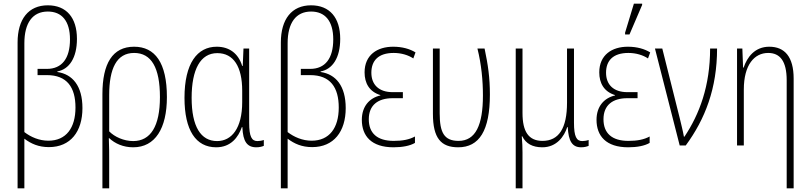

<svg xmlns="http://www.w3.org/2000/svg" viewBox="-20 -794 4424 1048"><path d="M76 234H113V-37C150 -9 191 9 247 9C365 9 430 -76 430 -204C430 -325 376 -389 293 -401V-404C358 -416 400 -478 400 -582C400 -698 342 -765 241 -765C135 -765 76 -689 76 -562ZM244 -26C194 -26 148 -46 113 -73V-558C113 -669 158 -731 241 -731C317 -731 362 -680 362 -579C362 -475 318 -418 236 -418H185V-384H236C346 -384 392 -317 392 -207C392 -96 341 -26 244 -26Z M539 234H576V81C576 44 576 7 574 -40H576C608 -10 653 10 707 10C827 10 891 -93 891 -264C891 -452 826 -539 712 -539C594 -539 539 -447 539 -280ZM707 -24C656 -24 605 -47 576 -77V-275C576 -419 616 -505 712 -505C806 -505 853 -425 853 -264C853 -105 802 -24 707 -24Z M1160 10C1240 10 1281 -45 1300 -100H1303C1306 -21 1329 10 1379 10C1397 10 1411 6 1420 2V-30C1409 -26 1396 -24 1385 -24C1354 -24 1340 -48 1340 -124V-529H1309L1305 -434H1302C1280 -505 1229 -539 1163 -539C1057 -539 987 -449 987 -260C987 -83 1049 10 1160 10ZM1165 -24C1076 -24 1026 -103 1026 -260C1026 -415 1074 -504 1166 -504C1255 -504 1302 -430 1302 -299V-237C1302 -93 1244 -24 1165 -24Z M1513 234H1550V-37C1587 -9 1628 9 1684 9C1802 9 1867 -76 1867 -204C1867 -325 1813 -389 1730 -401V-404C1795 -416 1837 -478 1837 -582C1837 -698 1779 -765 1678 -765C1572 -765 1513 -689 1513 -562ZM1681 -26C1631 -26 1585 -46 1550 -73V-558C1550 -669 1595 -731 1678 -731C1754 -731 1799 -680 1799 -579C1799 -475 1755 -418 1673 -418H1622V-384H1673C1783 -384 1829 -317 1829 -207C1829 -96 1778 -26 1681 -26Z M2128 10C2176 10 2218 2 2245 -14V-49C2214 -32 2177 -25 2129 -25C2039 -25 1993 -67 1993 -143C1993 -221 2044 -258 2123 -258H2179V-291H2123C2048 -291 2007 -332 2007 -397C2007 -462 2044 -505 2129 -505C2171 -505 2209 -493 2236 -475L2248 -508C2217 -527 2176 -539 2126 -539C2039 -539 1970 -494 1970 -399C1970 -341 1995 -294 2056 -275V-273C1996 -259 1955 -213 1955 -140C1955 -52 2007 10 2128 10Z M2481 10C2596 10 2654 -81 2654 -278C2654 -370 2644 -439 2625 -529H2586C2608 -441 2616 -353 2616 -273C2616 -111 2576 -25 2483 -25C2404 -25 2380 -71 2380 -175V-529H2343V-173C2343 -40 2387 10 2481 10Z M2795 234H2832V38C2832 11 2831 -16 2828 -50H2831C2850 -10 2887 10 2940 10C3019 10 3060 -50 3076 -100H3079C3083 -24 3103 10 3152 10C3170 10 3184 6 3193 2V-30C3182 -26 3169 -24 3158 -24C3127 -24 3113 -48 3113 -124V-529H3075V-234C3075 -93 3030 -25 2941 -25C2865 -25 2832 -76 2832 -177V-529H2795Z M3392 -606H3416L3485 -767V-774H3440L3392 -616ZM3409 10C3457 10 3499 2 3526 -14V-49C3495 -32 3458 -25 3410 -25C3320 -25 3274 -67 3274 -143C3274 -221 3325 -258 3404 -258H3460V-291H3404C3329 -291 3288 -332 3288 -397C3288 -462 3325 -505 3410 -505C3452 -505 3490 -493 3517 -475L3529 -508C3498 -527 3457 -539 3407 -539C3320 -539 3251 -494 3251 -399C3251 -341 3276 -294 3337 -275V-273C3277 -259 3236 -213 3236 -140C3236 -52 3288 10 3409 10Z M3690 0H3723C3829 -144 3894 -312 3894 -529H3856C3856 -325 3798 -171 3716 -48H3713C3708 -78 3696 -124 3691 -146L3595 -529H3555Z M4274 234H4312V-365C4312 -484 4263 -539 4179 -539C4100 -539 4058 -482 4039 -425H4036L4032 -529H4003V0H4040V-305C4040 -441 4098 -505 4173 -505C4237 -505 4274 -461 4274 -356Z"/></svg>

Font: Noto Sans Condensed ExtraLight
Style: Regular
Weight: 200
Width: 3
Designer: Monotype Design Team
Foundry: Monotype Imaging Inc.
Version: Version 2.013